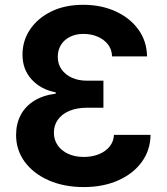

<svg xmlns="http://www.w3.org/2000/svg" viewBox="-20 -757 685 787"><path d="M323.4 9.8Q242.7 9.8 179.9 -17.7Q117.2 -45.2 81.5 -93.5Q45.9 -141.9 45.9 -203.8Q45.9 -248.9 64.4 -284.6Q82.9 -320.3 119.2 -343.3Q155.4 -366.3 208.4 -373.1V-378.5Q147.7 -390 110 -431Q72.2 -472 72.2 -533Q72.2 -590.1 103.3 -636.3Q134.5 -682.6 190.4 -710Q246.3 -737.3 321 -737.3Q395 -737.3 453.9 -710.4Q512.8 -683.5 547.3 -635.8Q581.8 -588.1 582.7 -525.7H439.3Q438.6 -554.2 422.6 -574.8Q406.6 -595.3 380.2 -606.7Q353.8 -618 321.9 -618Q290.6 -618 266.9 -606.1Q243.3 -594.3 230 -573.2Q216.8 -552.1 216.8 -523.9Q216.8 -494.8 232.1 -472.9Q247.4 -451 274.3 -438.6Q301.3 -426.3 336.7 -426.3H403.9V-315.4H336.7Q294.8 -315.4 264.2 -302.4Q233.6 -289.4 217.3 -266.5Q200.9 -243.6 200.9 -213.2Q200.9 -183.8 216.6 -161.3Q232.2 -138.8 259.8 -126.3Q287.4 -113.7 323.1 -113.7Q357.7 -113.7 385.3 -124.9Q412.9 -136.1 429.4 -156.5Q445.9 -176.9 447.1 -204.2H597.2Q596.1 -141 560.9 -92.8Q525.6 -44.6 464.1 -17.4Q402.6 9.8 323.4 9.8Z"/></svg>

Font: Inter Variable LoSnoCo
Style: Regular
Weight: 400
Designer: Rasmus Andersson
Foundry: rsms
Version: Version 4.000;git-a52131595; featfreeze: case,dlig,ss01,ss02